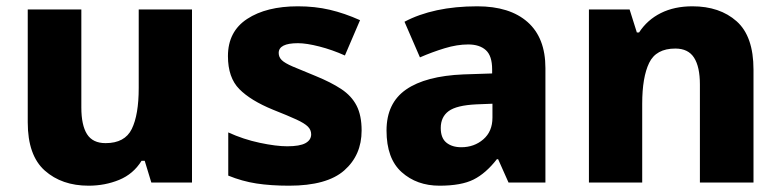

<svg xmlns="http://www.w3.org/2000/svg" viewBox="-20 -579 2477 609"><path d="M589 -549V0H460L439 -69H429Q403 -27 358 -8.5Q313 10 261 10Q176 10 122 -38Q68 -86 68 -191V-549H238V-238Q238 -182 256 -153.5Q274 -125 315 -125Q376 -125 398 -170Q420 -215 420 -300V-549Z M1127 -165Q1127 -87 1072 -38.5Q1017 10 897 10Q839 10 793.5 3Q748 -4 704 -22V-159Q752 -137 804 -126Q856 -115 891 -115Q931 -115 949 -125Q967 -135 967 -153Q967 -167 956.5 -177.5Q946 -188 920 -200Q894 -212 846 -231Q775 -260 739 -296.5Q703 -333 703 -401Q703 -479 764 -519Q825 -559 925 -559Q979 -559 1026 -548Q1073 -537 1122 -515L1074 -403Q1034 -421 993 -431.5Q952 -442 925 -442Q864 -442 864 -411Q864 -398 873.5 -388.5Q883 -379 908.5 -368Q934 -357 981 -338Q1030 -318 1062.5 -296.5Q1095 -275 1111 -244Q1127 -213 1127 -165Z M1494 -559Q1597 -559 1653.5 -509Q1710 -459 1710 -363V0H1593L1560 -74H1556Q1521 -29 1482 -9.5Q1443 10 1374 10Q1302 10 1254 -33Q1206 -76 1206 -165Q1206 -252 1268 -295Q1330 -338 1450 -343L1541 -346V-359Q1541 -402 1521 -420Q1501 -438 1465 -438Q1430 -438 1390.5 -426Q1351 -414 1312 -397L1263 -510Q1308 -534 1366 -546.5Q1424 -559 1494 -559ZM1491 -248Q1428 -245 1403 -226.5Q1378 -208 1378 -173Q1378 -141 1396 -126.5Q1414 -112 1443 -112Q1484 -112 1513 -137Q1542 -162 1542 -206V-250Z M2176 -559Q2263 -559 2316.5 -511.5Q2370 -464 2370 -358V0H2200V-311Q2200 -367 2181.5 -396Q2163 -425 2122 -425Q2061 -425 2039 -379.5Q2017 -334 2017 -250V0H1848V-549H1977L2000 -476H2007Q2033 -516 2076 -537.5Q2119 -559 2176 -559Z"/></svg>

Font: Noto Sans Canadian Aboriginal ExtraBold
Style: Regular
Weight: 800
Designer: Monotype Design Team, Typotheque's Kevin King
Foundry: Monotype Imaging Inc.
Version: Version 2.004; ttfautohint (v1.8.4.7-5d5b)